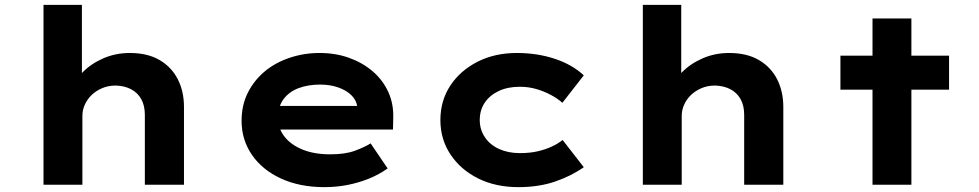

<svg xmlns="http://www.w3.org/2000/svg" viewBox="-20 -760 4027 790"><path d="M159 0V-740H317V-397L274 -384Q285 -426 319 -461.5Q353 -497 404 -519.5Q455 -542 514 -542Q587 -542 636.5 -513Q686 -484 711.5 -434Q737 -384 737 -320V0H576V-287Q576 -326 561 -352.5Q546 -379 519 -393Q492 -407 456 -408Q426 -408 401 -397.5Q376 -387 358 -370Q340 -353 329.5 -330.5Q319 -308 319 -283V0H240Q203 0 183 0Q163 0 159 0Z M1315 10Q1213 10 1136 -25.5Q1059 -61 1016.5 -123Q974 -185 974 -263Q974 -327 999.5 -378Q1025 -429 1068.5 -465.5Q1112 -502 1171 -522Q1230 -542 1295 -542Q1361 -542 1416.5 -522Q1472 -502 1513.5 -466.5Q1555 -431 1577.5 -382Q1600 -333 1598 -274L1597 -227H1084L1061 -324H1467L1450 -302V-322Q1446 -349 1425 -369Q1404 -389 1371 -400.5Q1338 -412 1297 -412Q1248 -412 1209 -397.5Q1170 -383 1147 -352.5Q1124 -322 1124 -275Q1124 -232 1150.5 -198Q1177 -164 1225 -144.5Q1273 -125 1339 -125Q1400 -125 1439.5 -139.5Q1479 -154 1505 -170L1575 -67Q1540 -42 1498 -25Q1456 -8 1410 1Q1364 10 1315 10Z M2113 10Q2019 10 1947 -26Q1875 -62 1833.5 -124.5Q1792 -187 1792 -266Q1792 -346 1833 -408Q1874 -470 1945 -506Q2016 -542 2106 -542Q2191 -542 2263 -518Q2335 -494 2382 -450L2294 -337Q2274 -355 2245.5 -370Q2217 -385 2185.5 -394Q2154 -403 2119 -403Q2069 -403 2032 -385.5Q1995 -368 1974.5 -337.5Q1954 -307 1954 -266Q1954 -227 1975 -195.5Q1996 -164 2033.5 -147Q2071 -130 2119 -130Q2160 -130 2192.5 -137.5Q2225 -145 2250.5 -157Q2276 -169 2295 -184L2382 -72Q2331 -36 2264 -13Q2197 10 2113 10Z M2625 0V-740H2783V-397L2740 -384Q2751 -426 2785 -461.5Q2819 -497 2870 -519.5Q2921 -542 2980 -542Q3053 -542 3102.5 -513Q3152 -484 3177.5 -434Q3203 -384 3203 -320V0H3042V-287Q3042 -326 3027 -352.5Q3012 -379 2985 -393Q2958 -407 2922 -408Q2892 -408 2867 -397.5Q2842 -387 2824 -370Q2806 -353 2795.5 -330.5Q2785 -308 2785 -283V0H2706Q2669 0 2649 0Q2629 0 2625 0Z M3570 0V-684H3730V0ZM3438 -391V-531H3885V-391Z"/></svg>

Font: Lexend Mega
Style: Bold
Weight: 700
Version: Version 1.007